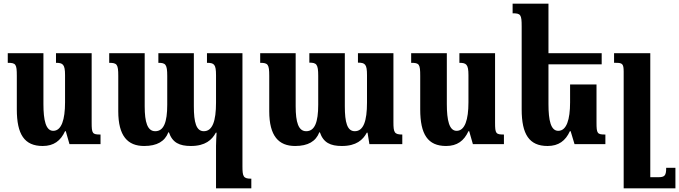

<svg xmlns="http://www.w3.org/2000/svg" viewBox="-20 -780 3675 1039"><path d="M211 10C271 10 308 -18 332 -70H336L356 0H524V-52C480 -52 476 -57 476 -117V-492H283V-440C320 -440 332 -432 332 -374V-226C332 -133 313 -72 268 -72C228 -72 215 -129 215 -217V-492H22V-440C66 -440 71 -433 71 -369V-188C71 -53 112 10 211 10Z M1100 -492V-440C1139 -440 1149 -432 1149 -373V-225C1149 -125 1130 -70 1083 -70C1042 -70 1029 -117 1029 -205V-492H837V-440C876 -440 885 -432 885 -369V-213C885 -118 866 -70 820 -70C778 -70 763 -118 763 -205V-492H571V-440C613 -440 620 -432 620 -370V-178C620 -44 671 10 760 10C830 10 872 -15 891 -64H894C913 -8 951 10 1013 10C1091 10 1127 -23 1148 -62H1152C1151 -38 1149 -15 1149 9V239H1340V187C1297 187 1292 176 1292 120V-492Z M1917 -492V-441C1956 -441 1966 -432 1966 -374V-225C1966 -125 1947 -70 1900 -70C1859 -70 1846 -117 1846 -205V-492H1654V-441C1693 -441 1702 -432 1702 -370V-213C1702 -118 1683 -70 1637 -70C1595 -70 1580 -118 1580 -205V-492H1388V-440C1430 -440 1437 -432 1437 -370V-178C1437 -44 1488 10 1577 10C1647 10 1689 -15 1708 -64H1711C1730 -8 1768 10 1830 10C1908 10 1944 -23 1965 -62H1969L1979 0H2157V-52C2114 -52 2109 -63 2109 -119V-492Z M2394 10C2454 10 2491 -18 2515 -70H2519L2539 0H2707V-52C2663 -52 2659 -57 2659 -117V-492H2466V-440C2503 -440 2515 -432 2515 -374V-226C2515 -133 2496 -72 2451 -72C2411 -72 2398 -129 2398 -217V-492H2205V-440C2249 -440 2254 -433 2254 -369V-188C2254 -53 2295 10 2394 10Z M3208 -323H3065V-226C3065 -133 3046 -72 3001 -72C2961 -72 2948 -127 2948 -217V-432H3236V-492H2948V-760H2754V-708C2798 -708 2803 -701 2803 -637V-188C2803 -53 2844 10 2943 10C3003 10 3040 -18 3064 -70H3068L3089 0H3256V-52C3212 -52 3208 -57 3208 -117Z M3635 128H3585C3585 171 3577 179 3541 179H3499V-492H3303V-440H3314C3348 -440 3355 -434 3355 -392V239H3635Z"/></svg>

Font: Noto Serif Armenian ExtraCondensed ExtraBold
Style: Regular
Weight: 800
Width: 2
Designer: Monotype Design Team
Foundry: Monotype Imaging Inc.
Version: Version 2.008